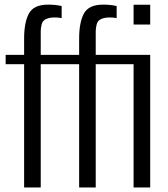

<svg xmlns="http://www.w3.org/2000/svg" viewBox="-20 -827 743 847"><path d="M86.4 0V-543.9H4.9V-585H86.4V-656.7Q86.4 -728.5 107.7 -767.6Q128.9 -806.6 192.4 -806.6Q226.1 -806.6 252 -800.3V-747.1Q240.2 -750 219.7 -750Q199.2 -750 183.6 -743.2Q168 -736.3 163.8 -719.7Q159.7 -703.1 159.7 -688.5V-585H329.1V-656.7Q329.1 -728.5 350.3 -767.6Q371.6 -806.6 435.1 -806.6Q468.8 -806.6 494.6 -800.3V-747.1Q483.4 -750 462.9 -750Q442.4 -750 426.5 -743.2Q410.6 -736.3 406.5 -719.7Q402.3 -703.1 402.3 -688.5V-585H642.6V0H569.3V-543.9H402.3V0H329.1V-543.9H159.7V0ZM569.3 -718.8V-806.2H642.6V-718.8Z"/></svg>

Font: Oswald-Light
Style: Light
Weight: 300
Designer: vernon adams
Foundry: vernon adams
Version: Version ; ttfautohint (v0.92.18-e454-dirty) -l 8 -r 50 -G 20